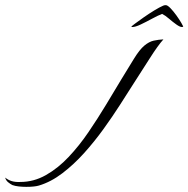

<svg xmlns="http://www.w3.org/2000/svg" viewBox="-405 -483 732 746"><path d="M-303 243Q-317 243 -331.5 241.5Q-346 240 -357 236Q-365 232 -373.5 225Q-382 218 -385 207Q-374 216 -360 220.5Q-346 225 -326 224Q-274 224 -227 197.5Q-180 171 -138.5 127Q-97 83 -61 30Q-25 -23 7 -76Q39 -129 66 -174L115 -254Q137 -290 155.5 -305.5Q174 -321 192 -325Q210 -329 230 -330Q209 -307 177 -256.5Q145 -206 110 -152Q89 -119 60.5 -74.5Q32 -30 -3 18.5Q-38 67 -78 111.5Q-118 156 -162.5 190Q-207 224 -254 238Q-271 243 -303 243ZM109 -378Q104 -378 106 -380Q106 -381 120 -391.5Q134 -402 154 -416Q174 -430 194.5 -442.5Q215 -455 229 -461Q233 -463 239 -463Q246 -463 257.5 -451Q269 -439 280.5 -423Q292 -407 299.5 -394Q307 -381 307 -380Q305 -378 302 -378Q294 -378 280 -388Q266 -398 251.5 -410.5Q237 -423 225 -429Q209 -423 186 -410.5Q163 -398 142 -388Q121 -378 109 -378Z"/></svg>

Font: Luxurious Script
Style: Regular
Weight: 400
Designer: Robert E. Leuschke
Foundry: Robert E. Leuschke
Version: Version 1.010; ttfautohint (v1.8.3)